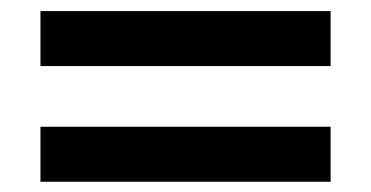

<svg xmlns="http://www.w3.org/2000/svg" viewBox="-20 -512 688 356"><path d="M55 -389.5V-491.5H593V-389.5ZM55 -175V-277H593V-175Z"/></svg>

Font: Geologica Roman SemiBold
Style: Regular
Weight: 600
Designer: Sindre Bremnes, Frode Helland
Foundry: Monokrom Skriftforlag AS
Version: Version 1.010;gftools[0.9.28]